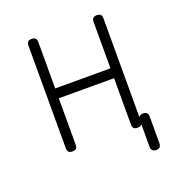

<svg xmlns="http://www.w3.org/2000/svg" viewBox="-127 -667 854 914"><g transform="rotate(-20 300.0 -210.0)"><path d="M133 10Q120 10 114 4Q108 -2 108 -15V-535Q108 -548 114 -554Q120 -560 133 -560Q146 -560 152 -554Q158 -548 158 -535V-300H438V-535Q438 -548 444 -554Q450 -560 463 -560Q476 -560 482 -554Q488 -548 488 -535V-34Q489 -37 491 -39Q498 -45 510.5 -45Q523 -45 529 -39Q535 -33 535 -20V115Q535 127 529 133.5Q523 140 510.5 140Q498 140 491.5 133.5Q485 127 485 115V0Q484 2 482 4Q476 10 463 10Q450 10 444 4Q438 -2 438 -15V-250H158V-15Q158 -2 152 4Q146 10 133 10Z"/></g></svg>

Font: Maple Mono NL Thin
Style: Regular
Weight: 250
Monospace: yes
Designer: subframe7536
Version: Version 7.000